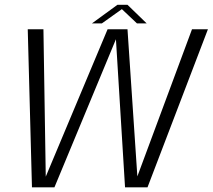

<svg xmlns="http://www.w3.org/2000/svg" viewBox="-20 -800 908 820"><path d="M116.5 0H212.5L476 -634.5H475L514 0H610L868 -675H800L564.5 -41H567L524.5 -675H439.5L173.5 -41H175.5L165.5 -675H98.5ZM372.5 -700H415L500.5 -761L565 -700H606.5L524.5 -779.5H481.5Z"/></svg>

Font: Anybody UltraCondensed Thin Light
Style: Italic
Weight: 300
Italic angle: -10°
Version: Version 1.111